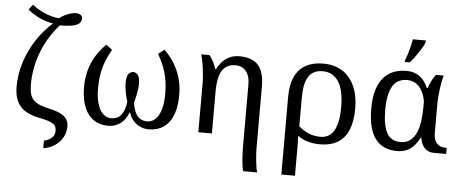

<svg xmlns="http://www.w3.org/2000/svg" viewBox="-60 -929 3176 1322"><g transform="rotate(5 1528.0 -268.0)"><path d="M54.2 -204.1Q54.2 -266.1 68.6 -328.4Q83 -390.6 110.4 -449.2Q137.7 -507.8 177 -561.3Q216.3 -614.7 266.1 -659.2Q244.6 -662.1 221.7 -668.9Q198.7 -675.8 176 -686Q153.3 -696.3 131.3 -710Q109.4 -723.6 89.8 -740.2L118.2 -775.9Q133.8 -762.7 154.5 -749.8Q175.3 -736.8 199.2 -726.1Q223.1 -715.3 249.3 -708Q275.4 -700.7 301.8 -698.2Q313 -706.1 326.7 -714.1Q340.3 -722.2 355.5 -728.5Q370.6 -734.9 386.2 -739Q401.9 -743.2 416 -743.2Q438 -743.2 450 -734.6Q461.9 -726.1 461.9 -709Q461.9 -677.7 426.5 -663.8Q391.1 -649.9 314 -649.9Q271.5 -602.5 240.5 -550Q209.5 -497.6 189.7 -443.4Q169.9 -389.2 160.4 -335.2Q150.9 -281.2 150.9 -230Q150.9 -189 158.2 -162.8Q165.5 -136.7 182.6 -119.4Q199.7 -102.1 227.8 -91.3Q255.9 -80.6 296.9 -70.8Q326.7 -64.5 350.6 -55.4Q374.5 -46.4 391.4 -33.7Q408.2 -21 417.5 -3.2Q426.8 14.6 426.8 39.1Q426.8 65.4 417.7 91.6Q408.7 117.7 389.9 140.1Q371.1 162.6 342.3 179.2Q313.5 195.8 273.9 203.1V150.9Q295.4 145 309.6 137.5Q323.7 129.9 332.3 120.4Q340.8 110.8 344.5 99.6Q348.1 88.4 348.1 75.2Q348.1 60.1 343.3 48.6Q338.4 37.1 325.4 28.1Q312.5 19 289.8 11.7Q267.1 4.4 231 -2.9Q188.5 -11.2 155.5 -25.9Q122.6 -40.5 100.1 -64.2Q77.6 -87.9 65.9 -122.3Q54.2 -156.7 54.2 -204.1Z M985.8 9.8Q960 9.8 938 2Q916 -5.9 898.4 -19.5Q880.9 -33.2 868.2 -52Q855.5 -70.8 848.1 -92.8H843.8Q836.4 -70.8 823.5 -52Q810.5 -33.2 793.2 -19.5Q775.9 -5.9 753.9 2Q731.9 9.8 706.1 9.8Q662.6 9.8 627.7 -6.1Q592.8 -22 568.1 -53.5Q543.5 -85 530.3 -132.8Q517.1 -180.7 517.1 -244.1Q517.1 -293.5 526.6 -336.4Q536.1 -379.4 553.2 -417Q570.3 -454.6 593.8 -486.8Q617.2 -519 645 -545.9L687 -513.2Q670.4 -483.9 656.7 -454.6Q643.1 -425.3 633.5 -392.8Q624 -360.4 618.9 -323.5Q613.8 -286.6 613.8 -242.2Q613.8 -190.9 622.3 -153.6Q630.9 -116.2 645.5 -91.8Q660.2 -67.4 679.7 -55.7Q699.2 -43.9 720.7 -43.9Q745.1 -43.9 762.7 -52.5Q780.3 -61 792.2 -77.1Q804.2 -93.3 811.8 -115.7Q819.3 -138.2 822.8 -166Q819.3 -177.7 815.2 -192.9Q811 -208 807.6 -225.3Q804.2 -242.7 802 -260.7Q799.8 -278.8 799.8 -295.9Q799.8 -337.9 813 -356Q826.2 -374 845.7 -374Q865.7 -374 878.9 -356Q892.1 -337.9 892.1 -295.9Q892.1 -278.8 889.6 -260.7Q887.2 -242.7 883.8 -225.3Q880.4 -208 876.5 -192.9Q872.6 -177.7 869.1 -166Q873 -138.2 880.4 -115.7Q887.7 -93.3 899.7 -77.1Q911.6 -61 929.2 -52.5Q946.8 -43.9 970.7 -43.9Q992.7 -43.9 1012.2 -55.7Q1031.7 -67.4 1046.4 -91.8Q1061 -116.2 1069.6 -153.6Q1078.1 -190.9 1078.1 -242.2Q1078.1 -286.6 1073 -323.5Q1067.9 -360.4 1058.3 -392.8Q1048.8 -425.3 1035.4 -454.6Q1022 -483.9 1004.9 -513.2L1046.9 -545.9Q1074.7 -519 1098.1 -486.8Q1121.6 -454.6 1138.7 -417Q1155.8 -379.4 1165.3 -336.4Q1174.8 -293.5 1174.8 -244.1Q1174.8 -180.7 1161.6 -132.8Q1148.4 -85 1124 -53.5Q1099.6 -22 1064.5 -6.1Q1029.3 9.8 985.8 9.8Z M1328.1 -338.9Q1328.1 -362.8 1325.7 -391.1Q1323.2 -419.4 1319.6 -446.8Q1315.9 -474.1 1311 -497.8Q1306.2 -521.5 1301.8 -536.1H1357.9Q1374.5 -515.6 1386 -493.4Q1397.5 -471.2 1405.8 -444.8H1412.1Q1422.9 -464.8 1436.8 -483.2Q1450.7 -501.5 1469 -515.4Q1487.3 -529.3 1511.2 -537.6Q1535.2 -545.9 1565.9 -545.9Q1609.4 -545.9 1641.6 -534.4Q1673.8 -522.9 1695.1 -499.3Q1716.3 -475.6 1726.6 -438.5Q1736.8 -401.4 1736.8 -350.1V69.8Q1736.8 88.4 1738.3 113.5Q1739.7 138.7 1742.4 163.6Q1745.1 188.5 1748.5 209.5Q1752 230.5 1755.9 240.2H1660.2Q1655.8 231 1652.3 209.7Q1648.9 188.5 1647 162.6Q1645 136.7 1644 108.9Q1643.1 81.1 1643.1 58.1V-355Q1643.1 -418 1615.7 -450Q1588.4 -481.9 1543.9 -481.9Q1509.8 -481.9 1486.6 -468.8Q1463.4 -455.6 1449 -430.9Q1434.6 -406.2 1428.2 -370.8Q1421.9 -335.4 1421.9 -291V0H1328.1Z M2390.1 -257.8Q2390.1 -187.5 2375.2 -136.7Q2360.4 -85.9 2331.8 -53.5Q2303.2 -21 2262.2 -5.6Q2221.2 9.8 2168.9 9.8Q2124.5 9.8 2085.9 -1Q2047.4 -11.7 2015.1 -36.1Q2016.1 -22.5 2016.6 -0.2Q2017.1 22 2017.1 48.8V240.2H1922.9V-293Q1922.9 -354 1936 -401.1Q1949.2 -448.2 1976.8 -480.5Q2004.4 -512.7 2046.6 -529.3Q2088.9 -545.9 2147 -545.9Q2201.2 -545.9 2245.8 -527.1Q2290.5 -508.3 2322.5 -471.9Q2354.5 -435.5 2372.3 -381.8Q2390.1 -328.1 2390.1 -257.8ZM2293 -257.8Q2293 -314 2283.9 -357.7Q2274.9 -401.4 2256.6 -431.4Q2238.3 -461.4 2210.4 -477.3Q2182.6 -493.2 2145 -493.2Q2107.4 -493.2 2082.8 -479Q2058.1 -464.8 2043.5 -438.5Q2028.8 -412.1 2022.9 -375.2Q2017.1 -338.4 2017.1 -293V-101.1Q2047.9 -74.7 2085 -58.3Q2122.1 -42 2168.9 -42Q2196.3 -42 2219.2 -53.5Q2242.2 -64.9 2258.5 -90.6Q2274.9 -116.2 2283.9 -157.2Q2293 -198.2 2293 -257.8Z M2957 0Q2932.1 0 2915 -8.8Q2897.9 -17.6 2886.7 -31.5Q2875.5 -45.4 2869.4 -62.7Q2863.3 -80.1 2860.8 -97.2H2856.9Q2845.7 -74.2 2831.3 -54.7Q2816.9 -35.2 2798.3 -20.8Q2779.8 -6.3 2756.3 1.7Q2732.9 9.8 2703.6 9.8Q2654.3 9.8 2616.2 -6.6Q2578.1 -22.9 2552.2 -56.9Q2526.4 -90.8 2513.2 -143.1Q2500 -195.3 2500 -267.1Q2500 -339.4 2515.6 -392.1Q2531.2 -444.8 2559.8 -479Q2588.4 -513.2 2628.9 -529.5Q2669.4 -545.9 2718.8 -545.9Q2748 -545.9 2771.5 -538.3Q2794.9 -530.8 2813.2 -516.8Q2831.5 -502.9 2845.2 -483.6Q2858.9 -464.4 2868.7 -440.9H2875Q2883.3 -467.3 2896 -492.4Q2908.7 -517.6 2923.8 -536.1H2977.1Q2972.7 -521.5 2967.8 -497.8Q2962.9 -474.1 2959.2 -446.8Q2955.6 -419.4 2953.1 -391.1Q2950.7 -362.8 2950.7 -338.9V-134.8Q2950.7 -90.3 2971.9 -66.2Q2993.2 -42 3032.7 -42H3041V0ZM2720.7 -54.2Q2759.8 -54.2 2785.9 -73.7Q2812 -93.3 2827.9 -127.7Q2843.8 -162.1 2850.3 -208.5Q2856.9 -254.9 2856.9 -309.1V-348.1Q2850.1 -384.3 2837.6 -409.9Q2825.2 -435.5 2808.6 -451.9Q2792 -468.3 2772.2 -476.1Q2752.4 -483.9 2731 -483.9Q2661.1 -483.9 2628.9 -429Q2596.7 -374 2596.7 -266.1Q2596.7 -159.7 2625.5 -106.9Q2654.3 -54.2 2720.7 -54.2ZM2703.1 -619.1Q2709 -632.3 2715.1 -651.1Q2721.2 -669.9 2726.8 -689.9Q2732.4 -710 2737.1 -730Q2741.7 -750 2744.1 -766.1H2834V-755.9Q2831.1 -744.1 2820.3 -724.6Q2809.6 -705.1 2795.2 -683.3Q2780.8 -661.6 2764.9 -640.9Q2749 -620.1 2735.8 -606H2703.1Z"/></g></svg>

Font: Droid-TTFautohint Serif
Style: Regular
Weight: 400
Foundry: Ascender Corporation
Version: Version 1.00; ttfautohint (v1.00rc1.4-1a1c-dirty) -l 8 -r 50